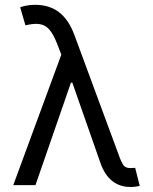

<svg xmlns="http://www.w3.org/2000/svg" viewBox="-20 -757 625 785"><path d="M511.2 7.3Q470.2 7.3 439.2 -16.8Q408.2 -41 390.6 -90.8L259.8 -464.4L234.4 -523.9L212.9 -579.6Q198.2 -617.2 181.9 -636Q165.5 -654.8 142.1 -658.4Q118.7 -662.1 84 -653.3L62.5 -727.1Q68.8 -730 85.4 -733.6Q102.1 -737.3 123.5 -737.3Q182.1 -737.3 221.7 -706.8Q261.2 -676.3 284.2 -613.8L470.2 -110.8Q475.1 -97.2 483.4 -83.5Q491.7 -69.8 512.7 -69.8Q517.1 -69.8 523.2 -70.3Q529.3 -70.8 532.7 -70.8L551.3 2.9Q541 5.4 530.8 6.6Q520.5 7.8 511.2 7.3ZM34.2 0 247.1 -578.1 281.2 -418.9H270L125 0Z"/></svg>

Font: Sahel VF Regular
Style: Regular
Weight: 400
Foundry: Saber Rastikerdar (saber.rastikerdar@gmail.com)
Version: Version 3.4.0